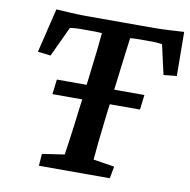

<svg xmlns="http://www.w3.org/2000/svg" viewBox="-78 -773 842 851"><g transform="rotate(10 342.5 -348.0)"><path d="M683 -696C649 -694 589 -690 550 -690H241C201 -690 143 -694 108 -696L60 -497L118 -490L181 -625C196 -628 212 -629 229 -629H270C286 -629 310 -629 325 -627C324 -610 312 -499 300 -405L298 -390H164L156 -323H290L283 -269C272 -174 260 -97 256 -69L156 -54L152 0H471L481 -54L386 -69C388 -97 396 -174 407 -269L414 -323H550L558 -390H422L424 -405C436 -499 449 -610 452 -627C468 -629 495 -629 510 -629H550C565 -629 581 -628 596 -625L626 -492L685 -498Z"/></g></svg>

Font: TPK Tissa Web SemiBold
Style: Italic
Weight: 600
Italic angle: -7°
Designer: Jacques Le Bailly, Suppakit Chalermlarp | Katatrad Co.,Ltd.
Foundry: Jacques Le Bailly, Cadson Demak Co.,Ltd.
Version: Version 5.000;Glyphs 3.1.2 (3151)